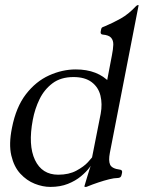

<svg xmlns="http://www.w3.org/2000/svg" viewBox="-20 -724 565 755"><path d="M178 11Q148 11 116.5 -1.5Q85 -14 60 -41Q35 -68 24.5 -112.5Q14 -157 27 -221Q43 -303 82 -353.5Q121 -404 173 -427.5Q225 -451 278 -451Q321 -451 354.5 -438Q388 -425 411 -400L399 -396L420 -506Q425 -531 425.5 -548Q426 -565 417 -575.5Q408 -586 384 -588Q374 -589 376 -600L378 -610Q379 -615 383 -617Q387 -619 393 -621Q424 -634 454.5 -651Q485 -668 514 -699Q519 -704 522 -704H523Q525 -704 525 -703L412 -123Q406 -92 413 -76.5Q420 -61 451 -57Q462 -56 460 -45L458 -36Q456 -24 442 -24Q429 -24 409 -19Q389 -14 366.5 -6.5Q344 1 322 10Q321 11 316 11H314Q312 11 312 8Q314 2 323 -29Q332 -60 343 -90H348Q344 -81 331.5 -64.5Q319 -48 298 -30.5Q277 -13 247 -1Q217 11 178 11ZM209 -37Q251 -37 280.5 -53Q310 -69 325.5 -86Q341 -103 342 -105L376 -277Q383 -315 375 -348Q367 -381 340.5 -401Q314 -421 269 -421Q219 -421 186.5 -396.5Q154 -372 135.5 -334Q117 -296 109 -253Q90 -153 117.5 -95Q145 -37 209 -37Z"/></svg>

Font: Young Serif Light
Style: Italic
Weight: 300
Italic angle: -10.979°
Designer: Bastien Sozeau
Foundry: NBR — Bastien Sozeau
Version: Version 5.001